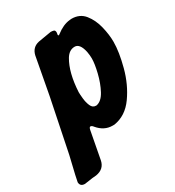

<svg xmlns="http://www.w3.org/2000/svg" viewBox="-267 -686 903 991"><g transform="rotate(-30 184.5 -190.5)"><path d="M-53 196Q-81 196 -82 170Q-82 163 -49 26L15 -287L56 -507Q66 -550 108 -559L185 -572Q195 -572 203 -569.5Q211 -567 211 -554Q211 -549 210 -546.5Q209 -544 209 -541Q209 -537 212 -536Q215 -536 220 -540Q261 -572 301 -576Q304 -577 312 -577Q361 -577 389 -542Q417 -507 429 -457.5Q441 -408 441 -366Q441 -306 418.5 -221Q396 -136 349 -70Q302 -4 231 7H220Q171 7 135 -36Q127 -47 119 -47Q112 -47 109 -31L78 133Q68 179 18 187L-5 189Q-48 196 -53 196ZM201 -125Q232 -131 254 -172Q276 -213 288.5 -264.5Q301 -316 301 -348Q301 -365 297 -388Q285 -444 254 -444Q221 -444 200 -409Q161 -343 155 -230Q155 -217 157.5 -192Q160 -167 169 -146Q178 -125 198 -125Z"/></g></svg>

Font: Bangerz
Style: Bold
Weight: 700
Designer: vernon adams
Foundry: Vernon Adams
Version: Version 2.10;February 7, 2025;FontCreator 13.0.0.2683 64-bit